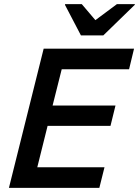

<svg xmlns="http://www.w3.org/2000/svg" viewBox="-20 -911 674 931"><path d="M461.7 0H23.3L191.7 -675H630L605.8 -575H279.2L235 -399.2H540L515.8 -300.8H210.8L160.8 -100H486.7ZM372.5 -739.2 295 -887.5 295.8 -890.8H376.7L442.5 -813.3L546.7 -890.8H634.2L633.3 -887.5L480.8 -739.2Z"/></svg>

Font: Funnel Sans Medium
Style: Italic
Weight: 500
Italic angle: -14.036°
Version: Version 1.000; Beta; Release 5; Build 24; ttfautohint (v1.8.